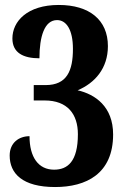

<svg xmlns="http://www.w3.org/2000/svg" viewBox="-20 -744 509 774"><path d="M202 10C327 10 436 -43 436 -202C436 -315 363 -364 293 -380C362 -409 415 -468 415 -558C415 -664 340 -724 217 -724C90 -724 30 -658 30 -589C30 -531 74 -509 139 -509C139 -596 159 -663 210 -663C247 -663 274 -625 274 -547C274 -459 250 -401 164 -401H116V-339H160C252 -339 294 -284 294 -203C294 -92 252 -60 198 -60C135 -60 99 -110 99 -195C57 -195 19 -169 19 -117C19 -45 70 10 202 10Z"/></svg>

Font: Noto Serif Sinhala ExtraCondensed ExtraBold
Style: Regular
Weight: 800
Width: 2
Designer: Jelle Bosma - Monotype Design Team
Foundry: Monotype Imaging Inc.
Version: Version 2.007